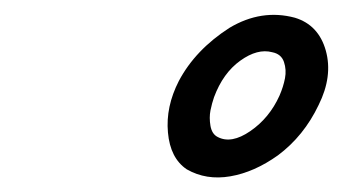

<svg xmlns="http://www.w3.org/2000/svg" viewBox="-20 -613 466 261"><path d="M223.1 -502.9Q245.6 -545.4 292 -575.2Q335.4 -601.1 380.9 -588.9Q413.1 -579.1 422.9 -544.2Q432.6 -509.3 413.1 -470.2Q393.1 -428.2 357.9 -401.9Q325.7 -378.9 293 -373.3Q260.3 -367.7 233.9 -382.8Q211.4 -397.9 208.3 -432.9Q205.1 -467.8 223.1 -502.9ZM275.9 -426.8Q294.4 -417 320.3 -434.8Q346.2 -452.6 359.9 -482.9Q365.2 -495.1 367.4 -506.6Q369.6 -518.1 366 -528.8Q362.3 -539.6 350.1 -542Q330.1 -547.4 306.6 -530.5Q283.2 -513.7 271 -481Q268.1 -472.7 266.1 -462.9Q264.2 -453.1 266.1 -441.9Q268.1 -430.7 275.9 -426.8Z"/></svg>

Font: Florida Vibes
Style: Regular
Weight: 400
Italic angle: -30°
Designer: Turbologo.com
Foundry: Turbologo.com
Version: Version 1.000;hotconv 1.0.109;makeotfexe 2.5.65596